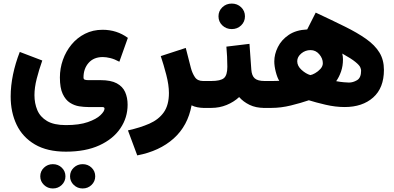

<svg xmlns="http://www.w3.org/2000/svg" viewBox="-20 -607 2218 1080"><path d="M374 384.8Q374 356 394.8 336.2Q415.5 316.4 444.8 316.4Q474.6 316.4 495.1 336.2Q515.6 356 515.6 384.8Q515.6 413.1 495.1 433.1Q474.6 453.1 444.8 453.1Q415.5 453.1 394.8 433.1Q374 413.1 374 384.8ZM206.5 384.8Q206.5 356 227.3 336.2Q248 316.4 277.3 316.4Q307.1 316.4 327.6 336.2Q348.1 356 348.1 384.8Q348.1 413.1 327.6 433.1Q307.1 453.1 277.3 453.1Q248 453.1 227.3 433.1Q206.5 413.1 206.5 384.8ZM350.6 246.1Q245.6 246.1 176.5 205.6Q107.4 165 73.7 95Q40 24.9 40 -64.5Q40 -124 53.2 -187.7Q66.4 -251.5 91.3 -314.9L217.8 -266.6Q199.2 -213.9 186.5 -164.1Q173.8 -114.3 173.8 -71.8Q173.8 -25.9 189.9 12.5Q206.1 50.8 244.6 73.7Q283.2 96.7 350.6 96.7Q425.8 96.7 473.9 79.8Q522 63 544.9 41Q567.9 19 567.9 3.9Q567.9 -4.9 555.2 -4.9H476.1Q453.1 -4.9 425.8 -9Q398.4 -13.2 373.5 -29.1Q348.6 -44.9 332.8 -78.6Q316.9 -112.3 316.9 -170.9Q316.9 -222.2 333.7 -270Q350.6 -317.9 382.1 -356.2Q413.6 -394.5 458 -417Q502.4 -439.5 557.1 -439.5Q637.2 -439.5 699.2 -394L651.4 -259.8Q624.5 -274.4 600.6 -280.3Q576.7 -286.1 558.1 -286.1Q507.3 -286.1 478.5 -253.4Q449.7 -220.7 449.7 -171.4Q449.7 -160.6 458 -158.4Q466.3 -156.2 476.1 -156.2H545.4Q603.5 -156.2 636.7 -138.4Q669.9 -120.6 683.8 -89.4Q697.8 -58.1 697.8 -18.1Q697.8 54.7 657.2 114.7Q616.7 174.8 539.3 210.4Q461.9 246.1 350.6 246.1Z M1127.4 0Q1108.4 0 1089.8 -3.7Q1071.3 -7.3 1057.6 -14.6Q1036.6 100.6 957 171.9Q877.4 243.2 752 267.1L699.7 126.5Q768.6 111.3 820.6 88.4Q872.6 65.4 901.4 24.7Q930.2 -16.1 930.2 -84Q930.2 -128.9 915.3 -186.3Q900.4 -243.7 884.3 -291.5L1024.9 -337.4L1053.7 -225.1Q1061.5 -195.3 1076.2 -173.3Q1090.8 -151.4 1122.1 -151.4H1141.1V0Z M1253.4 -344.7 1383.3 -360.4 1393.6 -215.8Q1396 -181.2 1412.8 -166.3Q1429.7 -151.4 1467.8 -151.4H1478V0H1466.8Q1418.9 0 1383.5 -17.3Q1348.1 -34.7 1325.2 -61Q1295.4 -33.2 1254.9 -16.6Q1214.4 0 1168.5 0H1121.6V-151.4H1168.5Q1220.7 -151.4 1239.7 -167.7Q1258.8 -184.1 1258.8 -231.4Q1258.8 -260.7 1257.3 -289.3Q1255.9 -317.9 1253.4 -344.7ZM1209 -515.1Q1209 -545.4 1230.7 -566.2Q1252.4 -586.9 1283.7 -586.9Q1314.9 -586.9 1336.4 -566.2Q1357.9 -545.4 1357.9 -515.1Q1357.9 -484.9 1336.4 -464.1Q1314.9 -443.4 1283.7 -443.4Q1252.4 -443.4 1230.7 -464.1Q1209 -484.9 1209 -515.1Z M1717.3 -43Q1672.9 -27.8 1616.7 -13.9Q1560.5 0 1506.8 0H1458.5V-151.4H1500.5Q1513.7 -151.4 1526.1 -151.6Q1538.6 -151.9 1550.8 -152.3Q1539.6 -170.4 1531.2 -202.9Q1522.9 -235.4 1522.9 -261.7Q1522.9 -301.8 1543 -342.3Q1563 -382.8 1604 -410.6Q1645 -438.5 1708 -441.4L1755.9 -536.1Q1847.7 -493.2 1918.9 -458Q1990.2 -422.9 2039.6 -387.9Q2088.9 -353 2114.3 -311.5Q2139.6 -270 2139.6 -213.9Q2139.6 -112.3 2079.1 -58.6Q2018.6 -4.9 1918.5 -4.9Q1867.2 -4.9 1811.5 -17.8Q1755.9 -30.8 1717.3 -43ZM1651.9 -262.7Q1651.9 -235.8 1676.3 -213.9Q1700.7 -191.9 1725.6 -184.6Q1735.8 -186 1752.4 -195.3Q1769 -204.6 1782.5 -219.5Q1795.9 -234.4 1795.9 -251.5Q1795.9 -278.3 1775.9 -301.8Q1755.9 -325.2 1726.6 -325.2Q1697.3 -325.2 1674.6 -306.2Q1651.9 -287.1 1651.9 -262.7ZM1871.1 -150.4Q1894 -146 1914.8 -144.3Q1935.5 -142.6 1942.9 -142.6Q1965.8 -142.6 1988.5 -156Q2011.2 -169.4 2011.2 -209.5Q2011.2 -217.3 2006.3 -228.8Q2001.5 -240.2 1979.2 -258.5Q1957 -276.9 1905.3 -305.7Q1909.2 -289.6 1909.2 -272.5Q1909.2 -235.8 1898.4 -204.8Q1887.7 -173.8 1871.1 -150.4Z"/></svg>

Font: Vazirmatn RD UI FD Black
Style: Regular
Weight: 900
Designer: Saber Rastikerdar
Foundry: Saber Rastikerdar
Version: Version 33.003